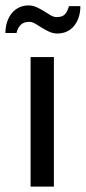

<svg xmlns="http://www.w3.org/2000/svg" viewBox="-41 -688 316 708"><path d="M0 0ZM157.7 -477.5V0H71.8V-477.5ZM168 -625Q188.5 -625 198 -634.8Q207.5 -644.5 213.4 -665.5H255.4Q255.4 -643.1 249.3 -624.5Q243.2 -606 232.2 -592.5Q221.2 -579.1 205.6 -571.8Q189.9 -564.5 170.9 -564.5Q154.8 -564.5 140.4 -571Q126 -577.6 113.3 -585.7Q100.6 -593.8 89.1 -600.6Q77.6 -607.4 66.9 -607.4Q46.4 -607.4 35.2 -596.2Q23.9 -585 20 -566.4H-21Q-21 -588.9 -14.6 -607.7Q-8.3 -626.5 2.9 -639.9Q14.2 -653.3 29.8 -660.6Q45.4 -668 64 -668Q80.6 -668 95 -661.1Q109.4 -654.3 122.1 -646.2Q134.8 -638.2 146 -631.6Q157.2 -625 168 -625Z"/></svg>

Font: Carlito
Style: Regular
Weight: 400
Designer: Lukasz Dziedzic
Foundry: tyPoland Lukasz Dziedzic
Version: Version 1.103; Beta1; all basic design good, some composites